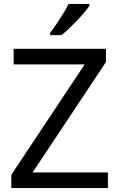

<svg xmlns="http://www.w3.org/2000/svg" viewBox="-20 -964 612 984"><path d="M533 0H38V-68L414 -634H50V-714H523V-646L147 -80H533ZM438 -934Q429 -920 412 -900Q395 -880 374.5 -858.5Q354 -837 333.5 -817.5Q313 -798 295 -784H237V-796Q252 -815 269.5 -841Q287 -867 304 -894.5Q321 -922 332 -944H438Z"/></svg>

Font: Noto Sans Balinese
Style: Regular
Weight: 400
Designer: Aditya Bayu, David Williams
Foundry: David Williams
Version: Version 2.003